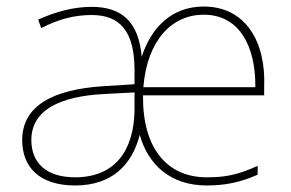

<svg xmlns="http://www.w3.org/2000/svg" viewBox="-20 -558 890 588"><path d="M604 -538C506 -538 443 -474 414 -384C405 -490 354 -537 261 -537C205 -537 150 -522 97 -498L106 -472C163 -501 211 -512 261 -512C347 -512 392 -463 392 -343V-300L296 -294C142 -284 48 -234 48 -129C48 -45 102 10 210 10C322 10 384 -52 408 -145C433 -55 501 10 613 10C670 10 718 0 769 -23V-50C707 -22 670 -15 613 -15C491 -15 416 -105 418 -266H789V-291C795 -430 732 -538 604 -538ZM604 -513C709 -513 763 -423 762 -291H419C431 -436 507 -513 604 -513ZM298 -270 392 -275V-220C390 -99 334 -15 210 -15C123 -15 76 -58 76 -129C76 -222 165 -263 298 -270Z"/></svg>

Font: Noto Sans Thai Looped Thin
Style: Regular
Weight: 100
Designer: Sasikarn Vongin, Ben Mitchell
Foundry: The Fontpad Ltd
Version: Version 1.001